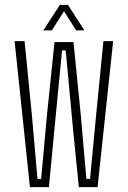

<svg xmlns="http://www.w3.org/2000/svg" viewBox="-20 -769 525 789"><path d="M103 0 40 -600H81L111 -296L134 -34H149L173 -296L204 -596H282L312 -296L335 -34H350L375 -296L405 -600H445L381 0H304L281 -229L250 -562H235L203 -231L181 0ZM158 -644 226 -749H259L327 -644H293L243 -723L193 -644Z"/></svg>

Font: Big Shoulders Text Thin
Style: Regular
Weight: 100
Designer: Patric King
Foundry: XO Type Co
Version: Version 1.000; ttfautohint (v1.8.2)